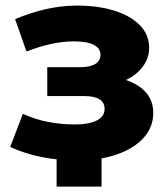

<svg xmlns="http://www.w3.org/2000/svg" viewBox="-20 -571 608 696"><path d="M17 -38.3 62.9 -158.4Q105.3 -138.8 153.2 -129.3Q201.1 -119.9 252.3 -119.9Q285.2 -119.9 309.4 -126.3Q333.6 -132.8 346.4 -145.2Q359.2 -157.7 359.2 -175.6Q359.2 -199.6 340.6 -211.2Q322 -222.8 284.8 -222.8H151.3V-327.4H269.6Q306.1 -327.4 325.2 -338.9Q344.2 -350.3 344.2 -373Q344.2 -395.7 320 -408.3Q295.8 -421 247.9 -421Q208 -421 164.8 -411.6Q121.7 -402.1 76 -384.3L34.8 -501.6Q146.7 -548.7 249.2 -550.6Q326.3 -552 387.8 -534.3Q449.3 -516.6 484.9 -481.7Q520.6 -446.9 520.6 -397.9Q520.6 -359.3 496.5 -327.9Q472.4 -296.6 431.2 -278.4Q389.9 -260.3 339.4 -260.3L344 -293.7Q432.4 -293.7 484 -258.1Q535.6 -222.6 535.6 -161.6Q535.6 -109 499.1 -69.8Q462.7 -30.7 399.8 -9.9Q336.9 10.8 258.8 10.8Q195 10.8 132.6 -1.4Q70.2 -13.7 17 -38.3ZM185.2 -30.2H348.1V105.4H185.2Z"/></svg>

Font: iiserrat Thin
Style: Regular
Weight: 100
Designer: Akira Ohta
Foundry: Akira Ohta
Version: Version 1.200;Glyphs 3.3.1 (3343)